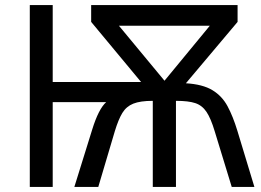

<svg xmlns="http://www.w3.org/2000/svg" viewBox="-20 -734 1024 754"><path d="M913 -714V-648L710 -407Q776 -403 814 -380Q852 -357 873.5 -317Q895 -277 912 -221L979 0H890L823 -219Q808 -269 791 -294.5Q774 -320 747 -329Q720 -338 671 -338V0H580V-338Q531 -338 503.5 -327Q476 -316 460.5 -290.5Q445 -265 431 -219L366 0H272L342 -225Q367 -306 397 -333H187V0H97V-714H187V-412H534L338 -648V-714ZM804 -633H447L626 -417Z"/></svg>

Font: Noto IKEA Simplified Chinese
Style: Regular
Weight: 400
Designer: Monotype Design Team
Foundry: Monotype Imaging Inc.
Version: Version 1.100